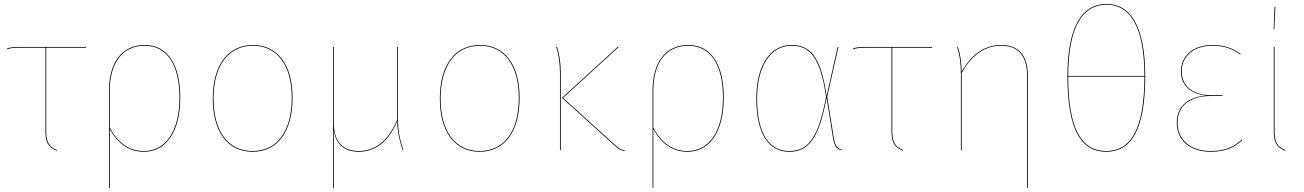

<svg xmlns="http://www.w3.org/2000/svg" viewBox="-20 -753 6548 964"><path d="M411.9 -513.3V-517.2H76.4C44.4 -517.2 29.9 -515.2 14.3 -508.9L15.8 -505.2C31.5 -511.3 44.6 -513.3 76.7 -513.3H208.1V-97.9C208.1 -39.3 219.6 -15.8 265.1 4.1L266.6 0.4C223.4 -17.3 212.1 -41.9 212.1 -97.9V-513.3Z M707.1 -527.2C588.2 -527.2 527.3 -433.7 527.3 -298.9V190.6L531.3 190.2V-105C569.7 -34.7 625.4 9.1 702.4 9.1C808.1 9.1 885 -82.8 885 -264C885 -427.9 821.8 -527.2 707.1 -527.2ZM702.3 5.2C626.4 5.2 570.9 -37.7 531.3 -111.7V-298.6C531.3 -432.2 590.8 -523.3 707 -523.3C819.4 -523.3 880.9 -426.3 880.9 -264C880.9 -85 805.9 5.2 702.3 5.2Z M1250 -527.2C1128.6 -527.2 1048.3 -431 1048.3 -258.1C1048.3 -91 1123.6 9.1 1248.1 9.1C1371.4 9.1 1448.9 -89 1448.9 -262C1448.9 -429.5 1372.5 -527.2 1250 -527.2ZM1250 -523.4C1370.4 -523.4 1444.8 -427.3 1444.8 -262C1444.8 -90.9 1369.2 5.2 1248.1 5.2C1125.9 5.2 1052.3 -92.9 1052.3 -258.1C1052.3 -429.2 1130.8 -523.3 1250 -523.3Z M2004.9 -0.6C1988.7 -47.9 1977.7 -97 1977.7 -161V-517.2H1973.7V-151.5V-151.4C1937.1 -60.5 1873.2 5.2 1782.3 5.2C1711.3 5.2 1656.3 -31.5 1656.3 -134.8V-517.2H1652.3V190.4L1656.3 190.2V57.7C1656.3 12.4 1656.2 -30 1655.9 -100.1C1665.6 -27.4 1710 9.1 1782.3 9.1C1873.9 9.1 1938.4 -55.9 1974.1 -144.7C1975.7 -89.8 1986.3 -44.5 2001.1 -0.4Z M2390 -527.2C2268.6 -527.2 2188.3 -431 2188.3 -258.1C2188.3 -91 2263.6 9.1 2388.1 9.1C2511.4 9.1 2588.9 -89 2588.9 -262C2588.9 -429.5 2512.5 -527.2 2390 -527.2ZM2390 -523.4C2510.4 -523.4 2584.8 -427.3 2584.8 -262C2584.8 -90.9 2509.2 5.2 2388.1 5.2C2265.9 5.2 2192.3 -92.9 2192.3 -258.1C2192.3 -429.2 2270.8 -523.3 2390 -523.3Z M3086.6 -517 3083 -518.9 2801.6 -261.6 3060.9 -26.6C3083.1 -6.3 3093.3 2.1 3115.7 6.1L3117.3 2.6C3095.4 -1.5 3085.3 -9.7 3063.4 -29.7L2807.1 -261.6ZM2776.2 -517.6 2772.3 -517.3C2785.2 -480.1 2791.5 -433.9 2791.5 -382.8V0H2795.5V-387.1C2795.5 -436.1 2789.1 -480.4 2776.2 -517.6Z M3436.1 -527.2C3317.2 -527.2 3256.3 -433.7 3256.3 -298.9V190.6L3260.3 190.2V-105C3298.7 -34.7 3354.4 9.1 3431.4 9.1C3537.1 9.1 3614 -82.8 3614 -264C3614 -427.9 3550.8 -527.2 3436.1 -527.2ZM3431.3 5.2C3355.4 5.2 3299.9 -37.7 3260.3 -111.7V-298.6C3260.3 -432.2 3319.8 -523.3 3436 -523.3C3548.4 -523.3 3609.9 -426.3 3609.9 -264C3609.9 -85 3534.9 5.2 3431.3 5.2Z M3954.1 -527.2C3843.7 -527.2 3777.3 -419.1 3777.3 -259.3C3777.3 -81.8 3838.6 9.1 3942.2 9.1C4041.7 9.1 4092.6 -60.4 4130.1 -262.1L4162.3 -60.1C4170.2 -12.3 4184.1 -5.8 4204.5 2.1L4205.3 -1.6C4185.6 -9.4 4173.2 -17.6 4166.3 -60.9L4133.3 -267.3L4189.7 -517.2H4185.6L4130.3 -271.1C4102.9 -462.6 4051.7 -527.2 3954.1 -527.2ZM3954.2 -523.4C4050.2 -523.4 4099.7 -458.5 4127.5 -267.1C4089.6 -62.7 4039.6 5.2 3942.2 5.2C3841.1 5.2 3781.3 -82.8 3781.3 -259.3C3781.3 -418.9 3847.6 -523.4 3954.2 -523.4Z M4659.9 -513.3V-517.2H4324.4C4292.4 -517.2 4277.9 -515.2 4262.3 -508.9L4263.8 -505.2C4279.5 -511.3 4292.6 -513.3 4324.7 -513.3H4456.1V-97.9C4456.1 -39.3 4467.6 -15.8 4513.1 4.1L4514.6 0.4C4471.4 -17.3 4460.1 -41.9 4460.1 -97.9V-513.3Z M5006.6 -527.2C4919.6 -527.2 4855.2 -475.4 4808.3 -392.8C4808 -437 4801.9 -481.2 4789.1 -517.6L4785.3 -517.3C4798.2 -480.1 4804.5 -433.9 4804.5 -382.8V0H4808.5V-386.7C4856.6 -471.6 4919.9 -523.4 5006.6 -523.4C5099.1 -523.4 5137.1 -465.5 5137.1 -367.9V190.2L5141.1 190.6V-368.1C5141.1 -467.4 5101.6 -527.2 5006.6 -527.2Z M5536.2 -733.4C5415.9 -733.4 5339.3 -625.1 5339.3 -369.8C5339.3 -97.5 5410.6 9.1 5534 9.1C5656.9 9.1 5730 -95.8 5730 -369.9C5730 -622.8 5654.9 -733.3 5536.2 -733.3ZM5536.2 -729.5C5652.2 -729.5 5725.6 -621.6 5725.9 -371.8H5343.4C5343.8 -623.5 5418.1 -729.5 5536.2 -729.5ZM5534 5.2C5413.4 5.2 5343.5 -99.5 5343.3 -368H5725.9C5725.6 -97.5 5654 5.2 5534 5.2Z M6067.9 -527.2C5973.8 -527.2 5909.3 -476.3 5909.3 -394.1C5909.3 -327.4 5955.6 -279.9 6039.7 -273.1C5948.1 -268.8 5888.3 -221.3 5888.3 -136.1C5888.3 -46.8 5957 9.1 6059.1 9.1C6133.5 9.1 6178.9 -13.3 6217.1 -49.3L6215 -52.6C6178.4 -17.6 6133.1 5.2 6059.2 5.2C5959 5.2 5892.4 -48.9 5892.4 -136.1C5892.4 -220 5951.1 -271.1 6059.6 -271.1H6117.5L6117.8 -274.9H6061.6C5960.8 -274.9 5913.4 -328.4 5913.4 -394.1C5913.4 -473.9 5975.4 -523.4 6068 -523.4C6127.9 -523.4 6171.6 -505.6 6206.6 -479.7L6209.7 -482.2C6176.5 -507.1 6130.5 -527.2 6067.9 -527.2Z M6379.2 -718.8 6374.6 -605.7H6378L6383.6 -718.6ZM6379.3 -517.2H6375.3V-97.9C6375.3 -39.3 6386.8 -15.8 6432.2 4.1L6433.8 0.4C6390.5 -17.3 6379.3 -41.9 6379.3 -97.9Z"/></svg>

Font: Fira Sans Four
Style: Regular
Weight: 100
Designer: Carrois Corporate & Edenspiekermann AG
Foundry: Carrois Corporate GbR & Edenspiekermann AG
Version: Version 4.203;PS 004.203;hotconv 1.0.88;makeotf.lib2.5.64775